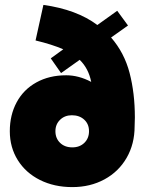

<svg xmlns="http://www.w3.org/2000/svg" viewBox="-20 -751 600 783"><path d="M20 -216Q20 -282 48 -334Q76 -386 128.5 -415Q181 -444 250 -444Q301 -444 352 -417Q341 -472 305 -507L229 -453L187 -513L238 -550Q192 -570 125 -586L157 -731Q293 -712 377 -649L458 -707L502 -647L433 -598Q487 -536 508.5 -453.5Q530 -371 530 -272L529 -236Q529 -164 496.5 -107.5Q464 -51 406 -19.5Q348 12 275 12Q201 12 143 -17Q85 -46 52.5 -98Q20 -150 20 -216ZM275 -150Q305 -150 324 -168.5Q343 -187 343 -216Q343 -245 323.5 -263Q304 -281 273 -281Q244 -281 225 -262.5Q206 -244 206 -216Q206 -187 225 -168.5Q244 -150 275 -150Z"/></svg>

Font: Oak Sans Black
Style: Regular
Weight: 900
Designer: Erik Kennedy, Walven
Foundry: Erik Kennedy, Walven
Version: Version 1.000